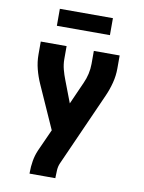

<svg xmlns="http://www.w3.org/2000/svg" viewBox="-100 -796 799 1069"><g transform="rotate(10 300.0 -261.5)"><path d="M143 205V198Q143 165 148.5 132.5Q154 100 167 70L223 -54L115 -296Q98 -334 87.5 -374.5Q77 -415 77 -457V-530H223V-457Q223 -427 230.5 -398.5Q238 -370 249 -342L296 -219L352 -345Q364 -371 370.5 -399.5Q377 -428 377 -457V-530H523V-457Q523 -415 512.5 -374.5Q502 -334 485 -296L300 119Q292 137 290.5 157.5Q289 178 289 198V205ZM150 -632V-728H450V-632Z"/></g></svg>

Font: Iosevka Curly Heavy Extended
Style: Regular
Weight: 900
Width: 7
Monospace: yes
Designer: Belleve Invis
Foundry: Belleve Invis
Version: Version 11.1.0; ttfautohint (v1.8.3)